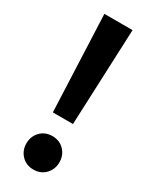

<svg xmlns="http://www.w3.org/2000/svg" viewBox="-192 -770 658 826"><g transform="rotate(30 137.0 -356.5)"><path d="M84 -245 64 -723H204L184 -245ZM134 10Q98 10 75 -14Q52 -38 52 -73Q52 -108 75 -132Q98 -156 134 -156Q170 -156 193 -132Q216 -108 216 -73Q216 -38 193 -14Q170 10 134 10Z"/></g></svg>

Font: Outfit SemiBold
Style: Regular
Weight: 600
Designer: Rodrigo Fuenzalida
Foundry: fragTYPE
Version: Version 1.100;gftools[0.9.27]